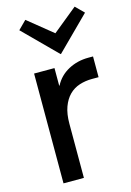

<svg xmlns="http://www.w3.org/2000/svg" viewBox="-137 -997 724 1064"><g transform="rotate(-15 225.0 -465.0)"><path d="M450 -883 262 -696H260L73 -883L120 -930L262 -815L263 -816L403 -930ZM430 -518H393Q354 -518 320 -507Q286 -496 261 -471Q236 -446 221.5 -406.5Q207 -367 207 -311V0H90V-630H207V-529H209Q236 -581 288 -609Q340 -637 403 -637H430Z"/></g></svg>

Font: Sinkin Sans 500 Medium
Style: 500 Medium
Weight: 500
Designer: Keith Bates
Foundry: K-Type
Version: Sinkin Sans (version 1.0)  by Keith Bates   •   © 2014   www